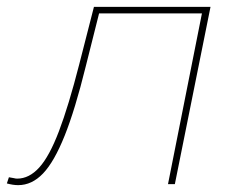

<svg xmlns="http://www.w3.org/2000/svg" viewBox="-65 -537 698 560"><path d="M-45 -2 -39 -20Q-31 -19 -25 -17.5Q-19 -16 -15 -16Q20 -16 49.5 -48.5Q79 -81 107 -154.5Q135 -228 166 -349L209 -517H549L445 0H425L524 -498H224L185 -343Q154 -217 123.5 -141Q93 -65 60.5 -31Q28 3 -12 3Q-27 3 -45 -2Z"/></svg>

Font: Montserrat Thin
Style: Italic
Weight: 100
Italic angle: -11.3°
Designer: Julieta Ulanovsky
Foundry: Julieta Ulanovsky
Version: Version 9.000; ttfautohint (v1.8.4.7-5d5b)